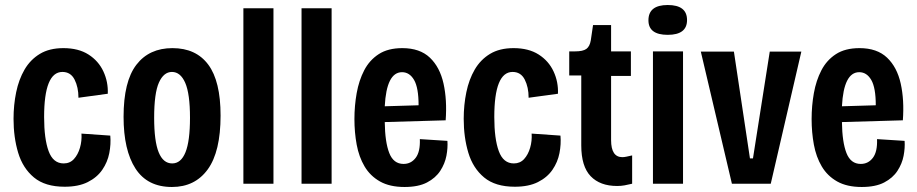

<svg xmlns="http://www.w3.org/2000/svg" viewBox="-20 -733 3659 766"><path d="M238 12Q160 12 115.5 -25Q71 -62 52.5 -123.5Q34 -185 34 -259Q34 -314 44.5 -365Q55 -416 78 -455.5Q101 -495 139 -518Q177 -541 233 -541Q293 -541 333 -515.5Q373 -490 392.5 -448Q412 -406 410 -359L293 -343Q293 -385 277.5 -415.5Q262 -446 229 -446Q156 -446 156 -266Q156 -179 174 -130Q192 -81 234 -81Q259 -81 275 -98.5Q291 -116 299 -143.5Q307 -171 305 -200L420 -192Q423 -158 416 -122Q409 -86 388 -55.5Q367 -25 330 -6.5Q293 12 238 12Z M666 13Q568 13 520.5 -60.5Q473 -134 473 -267Q473 -408 524 -474.5Q575 -541 668 -541Q762 -541 811 -475Q860 -409 860 -272Q860 -128 809 -57.5Q758 13 666 13ZM667 -81Q702 -81 720 -125.5Q738 -170 738 -263Q738 -359 719 -402.5Q700 -446 666 -446Q633 -446 614 -403.5Q595 -361 595 -263Q595 -170 613 -125.5Q631 -81 667 -81Z M951 0V-700H1071V0Z M1183 0V-700H1303V0Z M1594 13Q1535 13 1496 -9Q1457 -31 1434.5 -69Q1412 -107 1403 -156Q1394 -205 1394 -258Q1394 -311 1403 -361.5Q1412 -412 1433 -452.5Q1454 -493 1491 -517Q1528 -541 1585 -541Q1655 -541 1695 -503Q1735 -465 1749.5 -399.5Q1764 -334 1758 -253L1515 -246Q1516 -166 1533 -122.5Q1550 -79 1590 -79Q1620 -79 1638.5 -103.5Q1657 -128 1655 -178L1765 -171Q1767 -143 1761 -111.5Q1755 -80 1736.5 -51.5Q1718 -23 1683.5 -5Q1649 13 1594 13ZM1584 -445Q1522 -445 1515 -309L1650 -313Q1650 -383 1632 -414Q1614 -445 1584 -445Z M2034 12Q1956 12 1911.5 -25Q1867 -62 1848.5 -123.5Q1830 -185 1830 -259Q1830 -314 1840.5 -365Q1851 -416 1874 -455.5Q1897 -495 1935 -518Q1973 -541 2029 -541Q2089 -541 2129 -515.5Q2169 -490 2188.5 -448Q2208 -406 2206 -359L2089 -343Q2089 -385 2073.5 -415.5Q2058 -446 2025 -446Q1952 -446 1952 -266Q1952 -179 1970 -130Q1988 -81 2030 -81Q2055 -81 2071 -98.5Q2087 -116 2095 -143.5Q2103 -171 2101 -200L2216 -192Q2219 -158 2212 -122Q2205 -86 2184 -55.5Q2163 -25 2126 -6.5Q2089 12 2034 12Z M2442 9Q2374 9 2336.5 -30Q2299 -69 2299 -153V-432H2251V-528H2274Q2306 -528 2319.5 -538Q2333 -548 2337 -572L2346 -633H2418V-528H2497V-430H2418V-174Q2418 -106 2463 -106Q2470 -106 2479.5 -108Q2489 -110 2502 -113V0Q2485 4 2471.5 6.5Q2458 9 2442 9Z M2585 0V-528H2705V0ZM2644 -594Q2567 -594 2567 -652Q2567 -713 2644 -713Q2721 -713 2721 -653Q2721 -594 2644 -594Z M2900 0 2776 -527H2908L2972 -101H2984L3051 -527H3177L3055 0Z M3418 13Q3359 13 3320 -9Q3281 -31 3258.5 -69Q3236 -107 3227 -156Q3218 -205 3218 -258Q3218 -311 3227 -361.5Q3236 -412 3257 -452.5Q3278 -493 3315 -517Q3352 -541 3409 -541Q3479 -541 3519 -503Q3559 -465 3573.5 -399.5Q3588 -334 3582 -253L3339 -246Q3340 -166 3357 -122.5Q3374 -79 3414 -79Q3444 -79 3462.5 -103.5Q3481 -128 3479 -178L3589 -171Q3591 -143 3585 -111.5Q3579 -80 3560.5 -51.5Q3542 -23 3507.5 -5Q3473 13 3418 13ZM3408 -445Q3346 -445 3339 -309L3474 -313Q3474 -383 3456 -414Q3438 -445 3408 -445Z"/></svg>

Font: Bricolage Grotesque 12pt Condensed SemiBold
Style: Regular
Weight: 600
Width: 3
Designer: Mathieu Triay
Foundry: Atelier Triay
Version: Version 1.001; ttfautohint (v1.8.4.7-5d5b);gftools[0.9.33.de